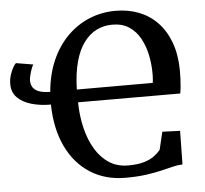

<svg xmlns="http://www.w3.org/2000/svg" viewBox="-53 -807 934 875"><g transform="rotate(-5 413.5 -370.0)"><path d="M752.5 -180.5 750 -27Q729 -26.5 704.8 -20.5Q680.5 -14.5 650 -7.2Q619.5 0 579.5 5.5Q539.5 11 486.5 11Q394.5 11 325.5 -33Q256.5 -77 217.5 -158.2Q178.5 -239.5 176.5 -351Q127 -351 87 -362.8Q47 -374.5 23.5 -398.5Q0 -422.5 0 -459.5Q0 -481 6.2 -501Q12.5 -521 20.8 -535.2Q29 -549.5 34.5 -553L112.5 -540Q108.5 -535 103.5 -521.2Q98.5 -507.5 94.8 -492.5Q91 -477.5 91 -468.5Q91 -454 97.5 -440.5Q104 -427 123 -418.2Q142 -409.5 178.5 -409Q185.5 -488.5 213.2 -551.8Q241 -615 285.2 -659.5Q329.5 -704 386 -727.5Q442.5 -751 507 -751Q564.5 -751 613 -732.2Q661.5 -713.5 697.5 -676.2Q733.5 -639 754 -584Q774.5 -529 775.5 -457Q775.5 -437 774.8 -416.8Q774 -396.5 772.2 -379.2Q770.5 -362 768 -350L300.5 -350.5Q301.5 -287.5 315 -232Q328.5 -176.5 354 -134.2Q379.5 -92 416.8 -68Q454 -44 503 -44Q547 -44 575.5 -52.5Q604 -61 622 -74.2Q640 -87.5 652 -102L671.5 -183.5ZM300 -409H647.5Q648.5 -417 649.2 -425.2Q650 -433.5 650.2 -442.5Q650.5 -451.5 650 -460Q649.5 -499 640.8 -539.5Q632 -580 613.2 -614Q594.5 -648 563.2 -668.8Q532 -689.5 486 -689.5Q448 -689.5 415.2 -673.5Q382.5 -657.5 357 -623.8Q331.5 -590 316.8 -536.8Q302 -483.5 300 -409Z"/></g></svg>

Font: Merriweather 28pt SemiBold
Style: Regular
Weight: 600
Version: Version 2.100